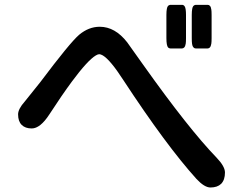

<svg xmlns="http://www.w3.org/2000/svg" viewBox="-20 -791 1040 813"><path d="M385.7 -556.2Q351.1 -535.6 284.2 -445.3Q242.7 -389.2 189 -306.6Q150.4 -247.1 114.3 -247.1Q86.9 -247.1 71.8 -262.2Q56.6 -277.3 56.6 -306.6Q56.6 -329.6 85 -361.3L150.4 -442.9Q276.9 -611.3 315.4 -644Q356 -677.7 402.3 -677.7Q467.3 -677.7 518.6 -611.8L586.4 -516.6Q779.3 -245.1 897 -123.5Q932.6 -86.4 932.6 -60.5Q932.6 -29.3 916.5 -12.7Q900.4 2.9 871.1 2.9Q845.7 2.9 812 -33.2Q683.6 -175.3 501.5 -453.1Q447.3 -537.1 415.5 -556.2Q406.2 -561.5 400.4 -561.5Q394.5 -561.5 385.7 -556.2ZM684.6 -727.5Q684.6 -743.7 686.5 -753.4Q689 -768.1 698.7 -770Q699.7 -770.5 701.2 -770.5H751Q757.8 -770.5 762.2 -763.7Q767.6 -755.4 767.6 -727.5V-629.9Q767.6 -613.3 766.4 -606Q765.1 -598.6 763.7 -595.5Q762.2 -592.3 760.3 -590.3Q755.9 -585.9 751 -585.9H701.2Q696.3 -585.9 691.9 -589.8Q684.6 -597.7 684.6 -629.9ZM792 -727.5Q792 -743.7 793.9 -753.4Q796.4 -768.1 806.2 -770Q807.1 -770.5 808.6 -770.5H859.4Q864.3 -770.5 867.7 -767.3Q871.1 -764.2 872.3 -761Q873.5 -757.8 874.8 -750.7Q876 -743.7 876 -727.5V-629.9Q876 -613.3 874.8 -606Q873.5 -598.6 872.1 -595.5Q870.6 -592.3 868.9 -590.3Q867.2 -588.4 865.7 -587.9Q862.8 -585.9 859.4 -585.9H808.6Q803.7 -585.9 800.5 -589.1Q797.4 -592.3 795.9 -595.5Q794.4 -598.6 793.2 -606Q792 -613.3 792 -629.9Z"/></svg>

Font: YuPearl-SemiBold
Style: SemiBold
Weight: 600
Designer: Max Yao
Foundry: Max-Everyday
Version: Version 1.011; ttfautohint (v1.8.3)